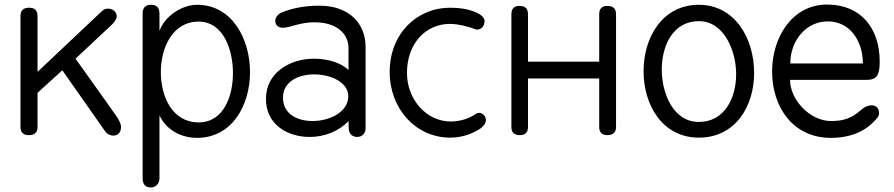

<svg xmlns="http://www.w3.org/2000/svg" viewBox="-20 -594 3928 844"><path d="M70 -36C70 -12 82 0 107 0C133 0 145 -12 145 -36V-186L254 -285L440 -20C448 -6 464 2 478 2C496 2 512 -10 512 -35C512 -50 503 -65 496 -77C437 -162 372 -251 312 -336L472 -486C483 -497 493 -510 493 -522C493 -543 475 -556 455 -556C445 -556 437 -553 430 -547L145 -278V-523C145 -548 133 -560 108 -560C82 -560 70 -548 70 -523Z M853 -56C737 -56 687 -170 687 -277C687 -382 737 -499 853 -499C964 -499 1004 -372 1004 -273C1004 -172 964 -56 853 -56ZM607 189C607 216 619 230 643 230C663 230 681 215 681 190V-87C710 -24 775 12 846 12C1001 12 1079 -132 1079 -277C1079 -422 1001 -573 846 -573C778 -573 703 -521 681 -458V-534C681 -560 669 -573 644 -573C619 -573 607 -560 607 -534Z M1224 -165C1224 -235 1291 -267 1361 -267C1435 -267 1511 -232 1511 -171C1511 -102 1430 -62 1354 -62C1286 -62 1224 -93 1224 -165ZM1218 -539C1201 -532 1190 -516 1190 -503C1190 -480 1207 -472 1224 -472C1255 -472 1297 -496 1362 -496C1456 -496 1512 -450 1512 -381V-286C1479 -319 1418 -336 1361 -336C1256 -336 1149 -276 1149 -159C1149 -47 1243 8 1341 8C1405 8 1469 -16 1512 -62C1512 -53 1512 -47 1513 -28C1514 -9 1526 8 1550 8C1574 8 1587 -10 1587 -29V-388C1587 -489 1517 -569 1384 -569C1315 -569 1262 -557 1218 -539Z M1958 -489C1991 -489 2039 -478 2067 -466C2070 -465 2074 -464 2077 -464C2097 -464 2110 -480 2110 -502C2110 -515 2096 -529 2076 -538C2037 -556 1995 -560 1957 -560C1814 -560 1693 -447 1693 -278C1693 -114 1809 11 1959 11C2003 11 2049 -1 2092 -29C2106 -40 2116 -52 2116 -66C2116 -84 2100 -98 2086 -98C2082 -98 2077 -97 2073 -94C2036 -69 1997 -60 1961 -60C1855 -60 1769 -156 1769 -273C1769 -403 1851 -489 1958 -489Z M2228 -36C2228 -12 2240 0 2265 0C2289 0 2301 -12 2301 -36V-249H2614V-36C2614 -12 2626 0 2650 0C2675 0 2688 -12 2688 -36V-531C2688 -556 2675 -568 2650 -568C2626 -568 2614 -556 2614 -531V-323H2301V-531C2301 -556 2289 -568 2264 -568C2240 -568 2228 -556 2228 -531Z M3052 -573C2892 -573 2809 -430 2809 -281C2809 -132 2892 11 3052 11C3211 11 3295 -124 3295 -274C3295 -423 3212 -573 3052 -573ZM3052 -501C3164 -501 3216 -369 3216 -268C3216 -163 3165 -58 3052 -58C2938 -58 2889 -186 2889 -288C2889 -393 2938 -501 3052 -501Z M3454 -315C3454 -415 3523 -500 3619 -500C3714 -500 3773 -417 3773 -315ZM3616 -574C3460 -574 3374 -427 3374 -280C3374 -122 3467 12 3632 12C3721 12 3790 -18 3837 -77C3842 -82 3844 -89 3844 -97C3844 -120 3830 -131 3811 -131C3797 -131 3781 -125 3768 -113C3723 -73 3688 -62 3632 -62C3543 -62 3453 -153 3453 -243H3791C3838 -243 3847 -270 3847 -324C3847 -470 3764 -574 3616 -574Z"/></svg>

Font: Numismatica Pro
Style: Regular
Weight: 400
Designer: Chris Hopkins
Foundry: Edward C. D. Hopkins
Version: Version 2.19D